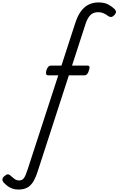

<svg xmlns="http://www.w3.org/2000/svg" viewBox="-297 -1039 974 1578"><path d="M-147 519Q-171 519 -192.5 512Q-214 505 -232 492Q-250 479 -266 462Q-278 448 -277 434.5Q-276 421 -261 409Q-246 395 -234.5 394Q-223 393 -210 405Q-197 417 -179.5 430.5Q-162 444 -140 444Q-115 444 -101 425.5Q-87 407 -70 354L182 -420H98Q87 -420 82.5 -430Q78 -440 84 -460Q96 -500 123 -500H208L322 -851Q341 -909 368 -946Q395 -983 431 -1001Q467 -1019 513 -1019Q563 -1019 595.5 -1000.5Q628 -982 645 -964Q659 -949 656 -937Q653 -925 642 -914Q629 -901 617.5 -899.5Q606 -898 594 -906Q575 -921 554 -930Q533 -939 511 -939Q472 -939 448 -917Q424 -895 407 -845L295 -500H422Q448 -500 434 -460Q422 -420 399 -420H269L12 372Q-6 427 -27 459Q-48 491 -77 505Q-106 519 -147 519Z"/></svg>

Font: Playwrite AU TAS
Style: Regular
Weight: 400
Designer: Veronika Burian, José Scaglione
Foundry: TypeTogether
Version: Version 1.002